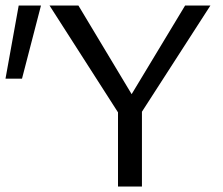

<svg xmlns="http://www.w3.org/2000/svg" viewBox="-41 -678 809 698"><path d="M405 -243 139 -658H244L462 -295ZM388 0V-294H475V0ZM459 -247 413 -295 632 -658H724ZM39 -392H-21L27 -658H108Z"/></svg>

Font: Ysabeau Office Medium
Style: Regular
Weight: 500
Designer: Christian Thalmann (Catharsis Fonts)
Version: Version 2.001;gftools[0.9.30]; featfreeze: tnum,lnum,ss02